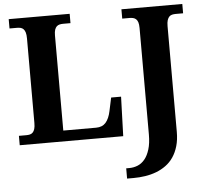

<svg xmlns="http://www.w3.org/2000/svg" viewBox="-61 -778 1145 1083"><g transform="rotate(-5 511.0 -237.0)"><path d="M27.8 0V-53.2H69.8Q81.1 -53.2 90.3 -55.4Q99.6 -57.6 106.4 -64.5Q113.3 -71.3 117.2 -84Q121.1 -96.7 121.1 -118.2V-596.2Q121.1 -617.7 117.2 -630.4Q113.3 -643.1 106.4 -649.9Q99.6 -656.7 90.3 -658.9Q81.1 -661.1 69.8 -661.1H27.8V-713.9H373V-661.1H331.1Q320.8 -661.1 311.3 -658.9Q301.8 -656.7 294.9 -650.4Q288.1 -644 283.9 -632.1Q279.8 -620.1 279.8 -600.1V-61H465.8Q501 -61 520.5 -83.3Q540 -105.5 548.8 -147.9L564.9 -223.1H621.1L613.8 0ZM1010.7 -661.1H968.8Q958 -661.1 948.5 -658.9Q939 -656.7 932.1 -649.9Q925.3 -643.1 921.1 -630.4Q917 -617.7 917 -596.2V2Q917 47.4 906.7 82.5Q896.5 117.7 878.4 144.3Q860.4 170.9 835.2 189.2Q810.1 207.5 780.5 218.8Q751 230 718 235.1Q685.1 240.2 650.9 240.2H614.7V182.1H632.8Q656.7 182.1 679.4 173.1Q702.1 164.1 719.7 143.1Q737.3 122.1 748 87.6Q758.8 53.2 758.8 2.9V-600.1Q758.8 -620.1 754.9 -632.1Q751 -644 743.9 -650.4Q736.8 -656.7 727.5 -658.9Q718.3 -661.1 708 -661.1H666V-713.9H1010.7Z"/></g></svg>

Font: Droid Serif
Style: Bold
Weight: 700
Designer: Monotype Design team
Foundry: Monotype Imaging Inc.
Version: Version 1.03